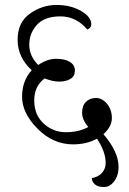

<svg xmlns="http://www.w3.org/2000/svg" viewBox="-20 -670 519 774"><path d="M458 3Q458 37 440.5 60.5Q423 84 399.5 84Q376 84 363.5 74Q351 64 350 48Q378 43 392 26Q406 9 406 -13Q406 -58 371 -111Q330 -88 274 -88Q194 -88 131.5 -151Q69 -214 69 -279.5Q69 -345 108 -387Q51 -439 51 -509.5Q51 -580 100.5 -615Q150 -650 207.5 -650Q265 -650 306.5 -626Q348 -602 348 -572Q348 -557 332 -551Q287 -604 223.5 -604Q160 -604 129 -570Q98 -536 98 -490Q98 -444 134 -408Q171 -433 206 -433Q241 -433 261.5 -420.5Q282 -408 282 -385.5Q282 -363 264 -352Q246 -341 219 -341Q192 -341 160 -354Q118 -323 118 -265Q118 -207 156 -172Q194 -137 245.5 -137Q297 -137 336 -158Q311 -187 311 -215.5Q311 -244 326.5 -259.5Q342 -275 367 -275Q392 -275 411.5 -251.5Q431 -228 431 -194Q431 -160 397 -129Q458 -58 458 3Z"/></svg>

Font: Laila Light
Style: Regular
Weight: 300
Designer: Hitesh Malaviya
Foundry: Indian Type Foundry
Version: Version 1.302;PS 1.0;hotconv 1.0.78;makeotf.lib2.5.61930; tt